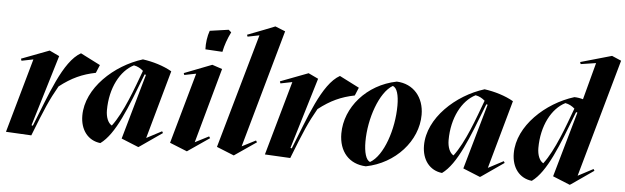

<svg xmlns="http://www.w3.org/2000/svg" viewBox="-49 -946 3718 1142"><g transform="rotate(5 1810.0 -375.0)"><path d="M164 4C228 -160 252 -216 300 -300C372 -356 434 -384 514 -400L534 -448L416 -508C312 -450 244 -242 168 -54L160 -56L288 -480L229 -508L63 -445L67 -433L137 -447L12 -4Z M804 18 812 13 943 -78 937 -88 846 -40 960 -448C912 -476 846 -496 786 -504C618 -452 456 -304 456 -140C456 -54 503 6 577 14C664 -49 724 -208 804 -416L812 -414L701 -24ZM636 -96C613 -108 599 -143 599 -184C599 -317 656 -424 736 -464C758 -460 776 -450 792 -436C752 -328 700 -180 636 -96Z M1094 18 1104 11 1225 -72 1218 -82 1136 -40 1260 -488 1200 -508 1035 -444 1039 -433 1109 -447 990 -24ZM1151 -596 1253 -590C1261 -630 1275 -670 1295 -710L1279 -724L1167 -708C1155 -676 1149 -632 1151 -596Z M1374 18 1384 11 1505 -72 1498 -82 1416 -40 1614 -744 1554 -768 1491 -743 1390 -704 1394 -693 1464 -707 1270 -24Z M1710 4C1774 -160 1798 -216 1846 -300C1918 -356 1980 -384 2060 -400L2080 -448L1962 -508C1858 -450 1790 -242 1714 -54L1706 -56L1834 -480L1775 -508L1609 -445L1613 -433L1683 -447L1558 -4Z M2162 14C2336 -20 2466 -164 2466 -320C2466 -424 2402 -500 2302 -504C2125 -469 2000 -324 2000 -168C2000 -60 2062 10 2162 14ZM2185 -14C2160 -22 2147 -70 2147 -132C2147 -270 2203 -431 2280 -476C2306 -469 2318 -424 2318 -362C2318 -221 2264 -59 2185 -14Z M2844 18 2852 13 2983 -78 2977 -88 2886 -40 3000 -448C2952 -476 2886 -496 2826 -504C2658 -452 2496 -304 2496 -140C2496 -54 2543 6 2617 14C2704 -49 2764 -208 2844 -416L2852 -414L2741 -24ZM2676 -96C2653 -108 2639 -143 2639 -184C2639 -317 2696 -424 2776 -464C2798 -460 2816 -450 2832 -436C2792 -328 2740 -180 2676 -96Z M3380 18 3388 13 3519 -78 3513 -88 3422 -40 3620 -744 3564 -768 3378 -715 3382 -703 3473 -717 3414 -496C3397 -501 3378 -504 3362 -504C3194 -452 3032 -304 3032 -140C3032 -54 3079 6 3153 14C3240 -49 3300 -208 3380 -416L3388 -414L3277 -24ZM3212 -96C3189 -108 3175 -143 3175 -184C3175 -317 3232 -424 3312 -464C3334 -460 3352 -450 3368 -436C3328 -328 3276 -180 3212 -96Z"/></g></svg>

Font: Mazius Display Extra Italic
Style: Bold
Weight: 700
Italic angle: -17°
Designer: Alberto Casagrande & Collletttivo
Foundry: Collletttivo
Version: Version 2.000;Glyphs 3.2 (3217)